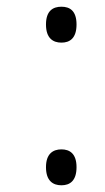

<svg xmlns="http://www.w3.org/2000/svg" viewBox="-20 -546 312 572"><path d="M163 -419C188 -419 208 -432 208 -473C208 -514 188 -526 163 -526C138 -526 117 -514 117 -473C117 -432 138 -419 163 -419ZM163 6C188 6 208 -7 208 -48C208 -88 188 -101 163 -101C138 -101 117 -88 117 -48C117 -7 138 6 163 6Z"/></svg>

Font: Noto Serif Bengali Light
Style: Regular
Weight: 300
Designer: Juan Bruce, Universal Thirst, Indian Type Foundry and the Monotype Design Team.
Foundry: Monotype Imaging Inc.
Version: Version 2.003